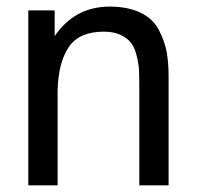

<svg xmlns="http://www.w3.org/2000/svg" viewBox="-20 -555 591 576"><path d="M291 -460Q217.8 -460 186.5 -414.1Q154.8 -367.7 152.8 -283.2V1H64.9V-523.9H144V-446.8Q204.6 -535.2 309.1 -535.2Q364.3 -535.2 402.3 -516.6Q439.9 -498 457 -464.4Q474.6 -429.7 480 -398.9Q485.8 -366.7 485.8 -326.2V1H397.9V-293Q397.9 -318.8 397 -343.3Q396.5 -361.3 390.1 -387.2Q384.8 -410.6 373.5 -425.8Q363.3 -439.9 341.8 -450.2Q321.8 -460 291 -460Z"/></svg>

Font: Miedinger*
Style: Book
Weight: 400
Version: Version 001.000